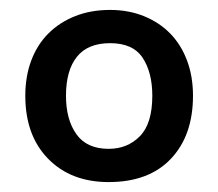

<svg xmlns="http://www.w3.org/2000/svg" viewBox="-20 -661 440 387"><path d="M369 -468Q369 -388 324.5 -341Q280 -294 199 -294Q123 -294 77 -341Q31 -388 31 -468Q31 -507 43 -539Q55 -571 77.5 -593.5Q100 -616 131.5 -628.5Q163 -641 202 -641Q239 -641 270 -628.5Q301 -616 323 -593.5Q345 -571 357 -539Q369 -507 369 -468ZM287 -468Q287 -515 267.5 -544.5Q248 -574 202 -574Q157 -574 135 -546.5Q113 -519 113 -468Q113 -420 134 -390.5Q155 -361 199 -361Q237 -361 262 -386.5Q287 -412 287 -468Z"/></svg>

Font: Mukta Vaani
Style: Bold
Weight: 700
Designer: Noopur Datye, Girish Dalvi, Yashodeep Gholap, Pallavi Karambelkar
Foundry: Ek Type
Version: Version 2.538;PS 1.000;hotconv 16.6.51;makeotf.lib2.5.65220;